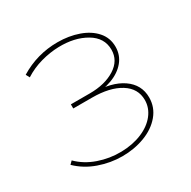

<svg xmlns="http://www.w3.org/2000/svg" viewBox="-124 -641 761 765"><g transform="rotate(-30 257.0 -258.5)"><path d="M33 -71 46 -84Q81 -49 131.5 -31.5Q182 -14 235 -15Q288 -16 330 -33.5Q372 -51 395.5 -81Q419 -111 419 -147Q419 -200 371 -230Q323 -260 241 -260H155V-279H242Q312 -279 358 -308Q404 -337 404 -387Q404 -442 352 -472.5Q300 -503 226 -501Q186 -500 144.5 -488.5Q103 -477 67 -454L58 -471Q138 -520 232 -520Q284 -520 328 -504.5Q372 -489 398 -459.5Q424 -430 424 -389Q424 -351 400.5 -322.5Q377 -294 336.5 -279Q296 -264 247 -264L250 -275Q339 -275 389 -240.5Q439 -206 439 -147Q439 -102 410 -67.5Q381 -33 333 -15Q285 3 230 3Q176 3 123.5 -15.5Q71 -34 33 -71Z"/></g></svg>

Font: iiserrat Thin
Style: Regular
Weight: 100
Designer: Akira Ohta
Foundry: Akira Ohta
Version: Version 1.200;Glyphs 3.3.1 (3343)